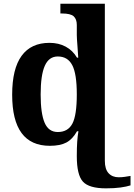

<svg xmlns="http://www.w3.org/2000/svg" viewBox="-20 -780 727 1040"><path d="M547.9 90.8Q547.9 136.2 568.1 158.2Q588.4 180.2 623 180.2Q639.6 180.2 654.8 178Q669.9 175.8 687 172.9V224.1Q666 231 633.1 235.6Q600.1 240.2 554.2 240.2Q462.4 240.2 429.2 203.9Q396 167.5 396 65.9Q396 19 398.2 -12.5Q400.4 -43.9 404.8 -68.8H397Q373 -25.9 339.6 -8.1Q306.2 9.8 250 9.8Q147.9 9.8 96.9 -59.3Q45.9 -128.4 45.9 -267.1Q45.9 -407.7 97.2 -477.8Q148.4 -547.9 248 -547.9Q297.9 -547.9 335.9 -527.3Q374 -506.8 397 -467.8H403.8Q403.8 -476.6 399.9 -525.4Q396 -574.2 396 -589.8V-645Q396 -675.8 379.4 -691.4Q362.8 -707 314.9 -707H307.1V-759.8H547.9ZM396 -269Q396 -380.4 371.3 -427.2Q346.7 -474.1 293 -474.1Q245.1 -474.1 222.7 -423.6Q200.2 -373 200.2 -268.1Q200.2 -165.5 221.7 -115.2Q243.2 -64.9 293 -64.9Q348.1 -64.9 372.1 -110.4Q396 -155.8 396 -269Z"/></svg>

Font: Droid Serif
Style: Bold
Weight: 700
Designer: Monotype Design team
Foundry: Monotype Imaging Inc.
Version: Version 1.03